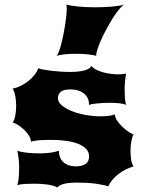

<svg xmlns="http://www.w3.org/2000/svg" viewBox="-20 -828 621 847"><path d="M56.2 -10.7Q60.1 -21 62.3 -41.7Q64.5 -62.5 64.5 -87.9Q64.5 -108.4 62 -129.4Q59.6 -150.4 56.2 -163.6Q62 -160.6 73 -158.4Q84 -156.2 97.4 -154.5Q110.8 -152.8 125.7 -152.1Q140.6 -151.4 154.3 -151.4Q180.7 -151.4 203.4 -154.5Q226.1 -157.7 239.7 -163.6Q239.7 -149.4 243.9 -137Q248 -124.5 257.1 -115Q266.1 -105.5 280.5 -99.9Q294.9 -94.2 314.9 -94.2Q341.3 -94.2 357.2 -104.5Q373 -114.7 373 -138.2Q373 -156.7 360.6 -170.4Q348.1 -184.1 325.9 -193.1Q303.7 -202.1 272.9 -206.5Q242.2 -210.9 206.1 -210.9Q194.8 -210.9 181.4 -210.7Q168 -210.4 155.3 -209.5Q142.6 -208.5 132.1 -206.8Q121.6 -205.1 116.7 -202.6Q116.7 -215.3 107.7 -229.5Q98.6 -243.7 85.9 -255.9Q73.2 -268.1 59.3 -276.9Q45.4 -285.6 35.6 -287.6Q39.6 -292 42.5 -299.8Q45.4 -307.6 47.4 -317.6Q49.3 -327.6 50.3 -338.6Q51.3 -349.6 51.3 -359.9Q51.3 -381.8 47.6 -403.1Q43.9 -424.3 35.6 -437Q53.2 -440.4 70.8 -449Q88.4 -457.5 103.8 -469.5Q119.1 -481.4 131.1 -496.3Q143.1 -511.2 148.9 -527.3Q153.8 -524.4 168.5 -521.5Q183.1 -518.6 203.1 -516.1Q223.1 -513.7 246.1 -512.2Q269 -510.7 290.5 -510.7Q330.1 -510.7 353.5 -517.6Q377 -524.4 383.3 -537.1Q390.1 -527.8 404.1 -520.8Q418 -513.7 434.8 -509Q451.7 -504.4 469.7 -502.2Q487.8 -500 503.9 -500Q513.7 -500 521.7 -501Q529.8 -502 536.1 -503.4Q534.7 -493.2 533.4 -484.6Q532.2 -476.1 531.5 -468Q530.8 -460 530.3 -451.7Q529.8 -443.4 529.8 -433.6Q529.8 -415 531 -397Q532.2 -378.9 536.1 -364.7Q527.8 -370.1 508.1 -372.3Q488.3 -374.5 463.4 -374.5Q449.7 -374.5 435.3 -373.8Q420.9 -373 408.4 -371.8Q396 -370.6 386.5 -368.9Q377 -367.2 373 -364.7Q373 -397 350.6 -415.3Q328.1 -433.6 291 -433.6Q260.3 -433.6 247.8 -422.6Q235.4 -411.6 235.4 -395Q235.4 -378.9 251.7 -364.3Q268.1 -349.6 294.9 -338.6Q321.8 -327.6 355.5 -321.3Q389.2 -314.9 424.3 -314.9Q433.1 -314.9 442.1 -315.4Q451.2 -315.9 459.5 -316.9Q467.8 -317.9 474.9 -319.6Q481.9 -321.3 486.3 -323.7Q487.8 -309.1 497.3 -294.9Q506.8 -280.8 519.8 -268.6Q532.7 -256.3 546.1 -247.3Q559.6 -238.3 569.3 -234.4Q563 -224.6 559.3 -204.8Q555.7 -185.1 555.7 -162.6Q555.7 -142.1 558.6 -123.3Q561.5 -104.5 569.3 -93.8Q551.8 -88.9 534.9 -80.6Q518.1 -72.3 503.4 -61Q488.8 -49.8 476.8 -35.9Q464.8 -22 457.5 -5.9Q438 -12.7 402.8 -17.6Q367.7 -22.5 321.8 -22.5Q301.3 -22.5 286.6 -21Q272 -19.5 261.7 -16.8Q251.5 -14.2 244.6 -10.3Q237.8 -6.3 233.4 -1Q226.1 -5.4 215.1 -8.5Q204.1 -11.7 190.7 -13.7Q177.2 -15.6 162.8 -16.6Q148.4 -17.6 134.8 -17.6Q109.9 -17.6 89.4 -16.6Q68.8 -15.6 56.2 -10.7ZM229.5 -581.1Q234.4 -586.4 239.7 -600.3Q245.1 -614.3 250 -632.8Q254.9 -651.4 259.3 -673.3Q263.7 -695.3 267.1 -716.8Q270.5 -738.3 272.5 -757.8Q274.4 -777.3 274.4 -791Q274.4 -802.2 272.9 -808.1Q281.2 -805.2 295.2 -803Q309.1 -800.8 325.9 -799.1Q342.8 -797.4 361.8 -796.6Q380.9 -795.9 399.4 -795.9Q417 -795.9 436 -796.6Q455.1 -797.4 472.7 -798.8Q490.2 -800.3 504.6 -802.5Q519 -804.7 526.9 -808.1Q514.6 -798.8 500.7 -781Q486.8 -763.2 473.4 -741.2Q460 -719.2 447.3 -695.3Q434.6 -671.4 425 -649.7Q415.5 -627.9 409.9 -610.6Q404.3 -593.3 404.3 -584.5Q404.3 -582 404.8 -581.1Q400.9 -583 391.8 -584.7Q382.8 -586.4 370.6 -587.9Q358.4 -589.4 343.8 -590.1Q329.1 -590.8 314 -590.8Q299.3 -590.8 285.6 -590.1Q272 -589.4 260.5 -587.9Q249 -586.4 241 -584.7Q232.9 -583 229.5 -581.1Z"/></svg>

Font: Arbutus
Style: Regular
Weight: 400
Designer: Karolina Lach
Foundry: Sorkin Type Co.
Version: Version 1.003